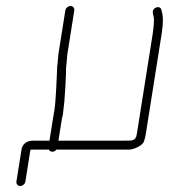

<svg xmlns="http://www.w3.org/2000/svg" viewBox="-20 -513 565 643"><path d="M438.2 -64 490.2 -392C495.7 -426.9 497 -449.1 494.2 -458.5C491.3 -468 490.9 -474.8 492.9 -479C498.9 -491.1 517.3 -493.2 520.3 -481C526.1 -460.6 528.2 -442.8 520.3 -393L468.2 -64C466.9 -56 465 -48 462.4 -40C457.5 -25 429.6 -13.4 414 -12H169C165.6 -7.3 161 -5 155.4 -5C149.7 -5 145.9 -7.3 144 -12H88C85.3 -12 83.3 -11.7 81.8 -11L65 95C63.8 102.9 55.6 110 47.7 110C39.7 110 33.8 102.9 35 95L51.2 -7C53.8 -30.3 67.6 -42 92.7 -42H145.7L156.3 -109C159 -125.6 164.8 -155.3 165.3 -172L166.8 -194C168.2 -210.1 168.7 -227.8 169.4 -242L170.4 -261C171.2 -273.7 170.7 -288.3 172.9 -302L175.8 -333L198.8 -478C200 -485.9 208.2 -493 216.2 -493C224.1 -493 230 -485.9 228.8 -478L205.8 -333L202.9 -302C201.1 -290.7 200.5 -278.3 201 -265L200 -246C199.3 -231.2 198.7 -213 197.1 -196L195.6 -174L190.7 -130C188.8 -122.7 187.4 -115.7 186.3 -109L175.7 -42H399.7C423.7 -42 434.6 -41 438.2 -64Z"/></svg>

Font: MewTooHand
Style: ReversedIta
Weight: 400
Designer: Mew Too, Robert Jablonski
Version: Version 0.77